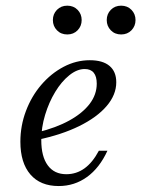

<svg xmlns="http://www.w3.org/2000/svg" viewBox="-20 -635 491 667"><path d="M183.9 11.3Q120.2 11.3 85.5 -29Q50.8 -69.4 50.8 -142.7Q50.8 -198.4 70.2 -249.6Q89.5 -300.8 123.4 -340.3Q157.3 -379.8 200.8 -402.8Q244.4 -425.8 291.9 -425.8Q337.1 -425.8 360.5 -406Q383.9 -386.3 383.9 -349.2Q383.9 -305.6 350.4 -266.5Q316.9 -227.4 255.6 -197.2Q194.4 -166.9 109.7 -149.2V-175Q175 -191.1 221 -216.5Q266.9 -241.9 291.5 -274.2Q316.1 -306.5 316.1 -344.4Q316.1 -369.4 305.6 -382.3Q295.2 -395.2 274.2 -395.2Q247.6 -395.2 220.6 -373.4Q193.5 -351.6 171.8 -315.7Q150 -279.8 136.7 -235.9Q123.4 -191.9 123.4 -148.4Q123.4 -91.1 146 -60.5Q168.5 -29.8 210.5 -29.8Q245.2 -29.8 273.4 -50Q301.6 -70.2 323.4 -111.3H353.2Q325.8 -51.6 282.3 -20.2Q238.7 11.3 183.9 11.3ZM400.8 -515.3Q379 -515.3 364.9 -529.8Q350.8 -544.4 350.8 -565.3Q350.8 -586.3 364.9 -600.8Q379 -615.3 400.8 -615.3Q422.6 -615.3 436.7 -600.8Q450.8 -586.3 450.8 -565.3Q450.8 -544.4 436.7 -529.8Q422.6 -515.3 400.8 -515.3ZM213.7 -515.3Q191.9 -515.3 177.8 -529.8Q163.7 -544.4 163.7 -565.3Q163.7 -586.3 177.8 -600.8Q191.9 -615.3 213.7 -615.3Q235.5 -615.3 249.6 -600.8Q263.7 -586.3 263.7 -565.3Q263.7 -544.4 249.6 -529.8Q235.5 -515.3 213.7 -515.3Z"/></svg>

Font: Playfair 5pt SemiExpanded Light 12pt
Style: Italic
Weight: 300
Italic angle: -15.6°
Version: Version 2.000;gftools[0.9.28]